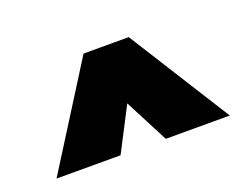

<svg xmlns="http://www.w3.org/2000/svg" viewBox="-56 -815 623 479"><g transform="rotate(-20 255.0 -575.0)"><path d="M255 -556 195 -440H25L195 -710H315L485 -440H315Z"/></g></svg>

Font: Jost* Black
Style: Regular
Weight: 900
Version: Version 3.7